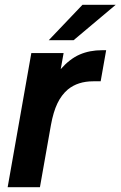

<svg xmlns="http://www.w3.org/2000/svg" viewBox="-20 -783 504 803"><path d="M12 0 111 -561H246L234 -494Q272 -537 313.5 -555Q355 -573 407 -573H424L401 -443H370Q306 -443 264 -409Q237 -386 220 -350.5Q203 -315 193 -260L147 0ZM288 -615H184L325 -763H464Z"/></svg>

Font: Open Sauce One
Style: Bold Italic
Weight: 700
Italic angle: -10°
Designer: Alfredo Marco Pradil
Foundry: Creative Sauce Fz LLC
Version: Version 1.477